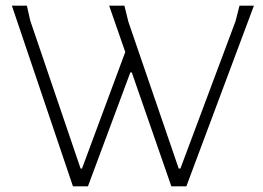

<svg xmlns="http://www.w3.org/2000/svg" viewBox="-20 -659 929 679"><path d="M639 0H586L446 -403H441L291 0H238L22 -639H75L87 -586L265 -63H270L423 -475L366 -639H420L434 -582L612 -63H618L813 -584L827 -639H878Z"/></svg>

Font: Luna Sans Light
Style: Regular
Weight: 300
Designer: Juan Pablo del Peral
Foundry: Huerta Tipografica
Version: Version 2.001; ttfautohint (v1.5)